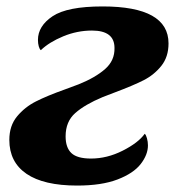

<svg xmlns="http://www.w3.org/2000/svg" viewBox="-20 -567 544 597"><path d="M9 -132Q9 -176 33 -205Q57 -234 91.5 -251.5Q126 -269 182 -289Q207 -298 225 -305Q277 -326 307 -352.5Q337 -379 336 -418Q336 -472 266 -472Q220 -472 176.5 -454Q133 -436 107 -411Q103 -414 100.5 -423Q98 -432 98 -443Q98 -486 143.5 -516.5Q189 -547 299 -547Q504 -547 504 -432Q504 -390 481.5 -362Q459 -334 426.5 -317.5Q394 -301 338 -280L299 -265Q244 -242 214 -215.5Q184 -189 184 -143Q184 -108 202 -91Q220 -74 263 -74Q313 -74 361.5 -98.5Q410 -123 430 -151Q434 -148 437 -137Q440 -126 440 -115Q440 -86 417.5 -57Q395 -28 345.5 -9Q296 10 220 10Q116 10 62.5 -26.5Q9 -63 9 -132Z"/></svg>

Font: Noto Serif NarrowBlack
Style: Italic
Weight: 900
Width: 4
Italic angle: -12°
Designer: Monotype Design Team
Foundry: Monotype Imaging Inc.
Version: Version 1.001